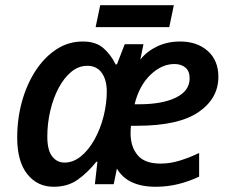

<svg xmlns="http://www.w3.org/2000/svg" viewBox="-20 -711 887 741"><path d="M187 9.8Q124 9.8 85.2 -39.1Q46.4 -87.9 46.4 -180.2Q46.4 -252.9 64.9 -319.6Q83.5 -386.2 117.4 -438.2Q151.4 -490.2 197.5 -520.5Q243.7 -550.8 299.3 -550.8Q349.6 -550.8 378.7 -525.6Q407.7 -500.5 426.3 -462.4H431.2L461.4 -540.5H533.7L521.5 -481Q546.4 -512.7 586.2 -531.7Q626 -550.8 674.8 -550.8Q740.7 -550.8 781.7 -514.4Q822.8 -478 822.8 -414.6Q822.8 -330.6 745.8 -278.1Q668.9 -225.6 508.8 -225.6H485.4Q483.9 -210.9 483.9 -196.8Q483.9 -145 511 -112.3Q538.1 -79.6 600.1 -79.6Q637.2 -79.6 675.3 -91.6Q713.4 -103.5 748.5 -120.6V-29.3Q710.4 -11.2 668.5 -0.7Q626.5 9.8 581.1 9.8Q471.7 9.8 431.2 -60.5L418.9 0H346.2L356 -86.9H352.1Q317.4 -43.9 279.3 -17.1Q241.2 9.8 187 9.8ZM499.5 -308.6H517.1Q606.4 -308.6 659.2 -334.5Q711.9 -360.4 711.9 -408.7Q711.9 -436.5 695.6 -450.2Q679.2 -463.9 652.8 -463.9Q604 -463.9 560.5 -422.1Q517.1 -380.4 499.5 -308.6ZM229 -83.5Q262.2 -83.5 291.7 -107.2Q321.3 -130.9 344.2 -171.6Q367.2 -212.4 379.9 -262.7Q386.2 -288.1 389.2 -311.8Q392.1 -335.4 392.1 -357.9Q392.1 -402.3 372.8 -429.7Q353.5 -457 316.9 -457Q283.2 -457 255.1 -433.8Q227.1 -410.6 206.3 -371.6Q185.5 -332.5 174.1 -283.7Q162.6 -234.9 162.6 -183.6Q162.6 -131.8 181.2 -107.7Q199.7 -83.5 229 -83.5ZM349.1 -606.4 366.7 -690.9H650.9L633.3 -606.4Z"/></svg>

Font: Open Sans SemiBold
Style: Italic
Weight: 600
Italic angle: -12°
Designer: Monotype Design Team
Foundry: Monotype Imaging Inc.
Version: Version 3.003; ttfautohint (v1.8.4)